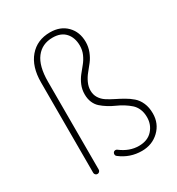

<svg xmlns="http://www.w3.org/2000/svg" viewBox="-192 -924 971 1055"><g transform="rotate(-30 293.0 -396.5)"><path d="M398.4 12.7Q323.2 12.7 263.7 -33.2Q257.8 -37.1 256.8 -44.4Q255.9 -51.8 259.8 -57.6Q263.7 -63.5 271 -64.5Q278.3 -65.4 283.2 -61.5Q337.9 -19.5 397.5 -19.5Q453.1 -19.5 483.9 -53.2Q514.6 -86.9 514.6 -134.8Q514.6 -164.1 504.9 -186.5Q495.1 -209 478.5 -223.6Q461.9 -238.3 440.9 -251.5Q419.9 -264.6 397.5 -274.4Q375 -284.2 354 -297.4Q333 -310.5 316.4 -325.2Q299.8 -339.8 290 -362.3Q280.3 -384.8 280.3 -414.1Q280.3 -444.3 291.5 -471.2Q302.7 -498 319.3 -519Q335.9 -540 352.5 -560.1Q369.1 -580.1 380.4 -605.5Q391.6 -630.9 391.6 -659.2Q391.6 -710 363.8 -741.2Q335.9 -772.5 283.2 -772.5Q215.8 -772.5 178.2 -723.1Q140.6 -673.8 140.6 -575.2V-17.6Q140.6 -10.7 135.7 -5.4Q130.9 0 123 0Q115.2 0 110.4 -5.4Q105.5 -10.7 105.5 -17.6V-590.8Q105.5 -690.4 154.3 -747.6Q203.1 -804.7 285.2 -804.7Q350.6 -804.7 390.1 -764.6Q429.7 -724.6 429.7 -661.1Q429.7 -629.9 418.5 -601.1Q407.2 -572.3 390.6 -550.8Q374 -529.3 357.4 -509.3Q340.8 -489.3 329.6 -464.8Q318.4 -440.4 318.4 -416Q318.4 -389.6 331.1 -369.1Q343.8 -348.6 364.7 -335Q385.7 -321.3 410.6 -309.1Q435.5 -296.9 460.4 -282.7Q485.4 -268.6 506.3 -250.5Q527.3 -232.4 540 -203.6Q552.7 -174.8 552.7 -136.7Q552.7 -72.3 508.3 -29.8Q463.9 12.7 398.4 12.7Z"/></g></svg>

Font: Gen Jyuu Gothic ExtraLight
Style: Regular
Weight: 100
Designer: [Source Han Sans]
Ryoko NISHIZUKA  (kana & ideographs); Paul D. Hunt (Latin, Greek & Cyrillic); Wenlong ZHANG  (bopomofo
Version: Version 1.002.20150607